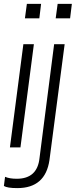

<svg xmlns="http://www.w3.org/2000/svg" viewBox="-25 -757 407 986"><path d="M80 0H26L95 -530H149ZM177 -663H103L113 -737H186ZM64 209Q12 209 -5 198L1 151Q24 161 61 161Q167 161 178 54L253 -530H307L229 65Q208 209 64 209ZM335 -663H261L271 -737H344Z"/></svg>

Font: Tanohe Sans Light
Style: Italic
Weight: 300
Designer: Village Type and Design LLC & Cristiano Sobral
Foundry: Cooper Hewitt Smithsonian Design Museum
Version: Version 1.00;September 29, 2021;FontCreator 13.0.0.2655 64-b